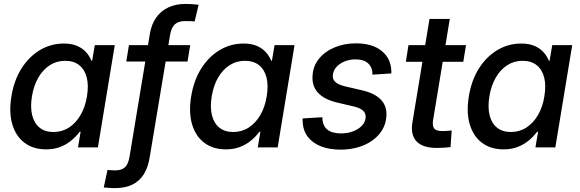

<svg xmlns="http://www.w3.org/2000/svg" viewBox="-20 -763 3003 994"><path d="M219.2 10.3Q152.3 10.3 107.2 -23.7Q62 -57.6 43.7 -119.4Q25.4 -181.2 39.1 -264.2Q52.7 -348.1 91.8 -409.4Q130.9 -470.7 187.5 -504.2Q244.1 -537.6 310.1 -537.6Q351.1 -537.6 379.6 -525.1Q408.2 -512.7 426.3 -492.2Q444.3 -471.7 453.6 -448.2H457L470.7 -529.3H574.2L486.8 0H383.8L397.5 -81.1H392.6Q374.5 -56.6 349.6 -35.9Q324.7 -15.1 292.2 -2.4Q259.8 10.3 219.2 10.3ZM256.3 -79.6Q301.3 -79.6 337.2 -102.8Q373 -126 397.2 -167.7Q421.4 -209.5 430.2 -264.6Q439.5 -320.3 429.2 -361.3Q418.9 -402.3 390.6 -425.3Q362.3 -448.2 317.4 -448.2Q273.4 -448.2 238 -425.5Q202.6 -402.8 178.7 -361.8Q154.8 -320.8 145.5 -264.6Q136.2 -208.5 146.5 -166.7Q156.7 -125 184.8 -102.3Q212.9 -79.6 256.3 -79.6Z M964.8 -529.3 950.7 -444.3H633.8L647.5 -529.3ZM574.7 210.9Q563.5 210.9 554.9 210.4Q546.4 210 537.6 209.2Q528.8 208.5 517.1 207.5L536.6 116.7Q546.4 117.7 555.7 118.4Q564.9 119.1 575.2 119.1Q609.9 119.1 627 103Q644 86.9 650.4 49.3L755.9 -587.9Q764.2 -637.7 788.6 -672.1Q813 -706.5 851.6 -724.6Q890.1 -742.7 940.4 -742.7Q959 -742.7 975.8 -741.5Q992.7 -740.2 1008.3 -738.3L987.8 -652.3Q978 -653.3 964.1 -653.6Q950.2 -653.8 937 -653.8Q902.8 -653.8 884.8 -636.7Q866.7 -619.6 860.4 -581.5L754.9 51.8Q746.6 103.5 724.4 139.2Q702.1 174.8 665 192.9Q627.9 210.9 574.7 210.9Z M1149.9 10.3Q1083 10.3 1037.8 -23.7Q992.7 -57.6 974.4 -119.4Q956.1 -181.2 969.7 -264.2Q983.4 -348.1 1022.5 -409.4Q1061.5 -470.7 1118.2 -504.2Q1174.8 -537.6 1240.7 -537.6Q1281.7 -537.6 1310.3 -525.1Q1338.9 -512.7 1356.9 -492.2Q1375 -471.7 1384.3 -448.2H1387.7L1401.4 -529.3H1504.9L1417.5 0H1314.5L1328.1 -81.1H1323.2Q1305.2 -56.6 1280.3 -35.9Q1255.4 -15.1 1222.9 -2.4Q1190.4 10.3 1149.9 10.3ZM1187 -79.6Q1231.9 -79.6 1267.8 -102.8Q1303.7 -126 1327.9 -167.7Q1352.1 -209.5 1360.8 -264.6Q1370.1 -320.3 1359.9 -361.3Q1349.6 -402.3 1321.3 -425.3Q1293 -448.2 1248 -448.2Q1204.1 -448.2 1168.7 -425.5Q1133.3 -402.8 1109.4 -361.8Q1085.4 -320.8 1076.2 -264.6Q1066.9 -208.5 1077.1 -166.7Q1087.4 -125 1115.5 -102.3Q1143.6 -79.6 1187 -79.6Z M1743.2 11.7Q1686 11.7 1642.3 -5.1Q1598.6 -22 1573.5 -54.7Q1548.3 -87.4 1546.9 -135.3Q1546.4 -138.7 1546.4 -142.3Q1546.4 -146 1546.9 -149.9L1648.9 -156.2Q1648.9 -113.8 1673.6 -93Q1698.2 -72.3 1745.1 -72.3Q1779.3 -72.3 1807.6 -83Q1835.9 -93.8 1853.8 -112.3Q1871.6 -130.9 1873 -155.3Q1874.5 -176.8 1858.9 -190.7Q1843.3 -204.6 1811 -211.9L1726.1 -231.9Q1659.2 -247.6 1626.7 -282.5Q1594.2 -317.4 1598.1 -370.6Q1600.6 -421.4 1631.6 -459.2Q1662.6 -497.1 1712.6 -517.8Q1762.7 -538.6 1822.3 -538.6Q1904.8 -538.6 1952.6 -502Q2000.5 -465.3 2005.4 -404.3Q2005.9 -398.9 2006.1 -393.6Q2006.3 -388.2 2005.9 -382.8L1908.2 -376.5Q1909.2 -412.1 1887 -433.8Q1864.7 -455.6 1820.8 -455.6Q1789.1 -455.6 1762.9 -444.6Q1736.8 -433.6 1720.7 -415Q1704.6 -396.5 1703.1 -373.5Q1701.2 -351.1 1717.3 -337.4Q1733.4 -323.7 1768.6 -315.4L1853 -295.9Q1920.4 -280.3 1952.1 -246.8Q1983.9 -213.4 1980.5 -162.1Q1978 -122.1 1958.7 -90.1Q1939.5 -58.1 1907 -35.2Q1874.5 -12.2 1832.5 -0.2Q1790.5 11.7 1743.2 11.7Z M2392.6 -529.3 2378.4 -442.9H2081.1L2094.7 -529.3ZM2203.6 -665H2308.6L2222.2 -141.6Q2217.3 -110.4 2228 -97.4Q2238.8 -84.5 2269.5 -84.5Q2279.8 -84.5 2293.9 -85.4Q2308.1 -86.4 2318.4 -87.4L2312.5 -1.5Q2297.4 0.5 2278.8 1.7Q2260.3 2.9 2242.2 2.9Q2168.5 2.9 2136.5 -31Q2104.5 -64.9 2115.2 -129.9Z M2587.4 10.3Q2520.5 10.3 2475.3 -23.7Q2430.2 -57.6 2411.9 -119.4Q2393.6 -181.2 2407.2 -264.2Q2420.9 -348.1 2460 -409.4Q2499 -470.7 2555.7 -504.2Q2612.3 -537.6 2678.2 -537.6Q2719.2 -537.6 2747.8 -525.1Q2776.4 -512.7 2794.4 -492.2Q2812.5 -471.7 2821.8 -448.2H2825.2L2838.9 -529.3H2942.4L2855 0H2752L2765.6 -81.1H2760.7Q2742.7 -56.6 2717.8 -35.9Q2692.9 -15.1 2660.4 -2.4Q2627.9 10.3 2587.4 10.3ZM2624.5 -79.6Q2669.4 -79.6 2705.3 -102.8Q2741.2 -126 2765.4 -167.7Q2789.6 -209.5 2798.3 -264.6Q2807.6 -320.3 2797.4 -361.3Q2787.1 -402.3 2758.8 -425.3Q2730.5 -448.2 2685.5 -448.2Q2641.6 -448.2 2606.2 -425.5Q2570.8 -402.8 2546.9 -361.8Q2522.9 -320.8 2513.7 -264.6Q2504.4 -208.5 2514.6 -166.7Q2524.9 -125 2553 -102.3Q2581.1 -79.6 2624.5 -79.6Z"/></svg>

Font: Inter 24pt Medium
Style: Italic
Weight: 500
Italic angle: -9.3988°
Designer: Rasmus Andersson
Foundry: rsms
Version: Version 4.001;git-66647c0bb